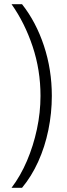

<svg xmlns="http://www.w3.org/2000/svg" viewBox="-20 -737 317 915"><path d="M227 -280Q227 -198 210.5 -117.5Q194 -37 162 33.5Q130 104 85 158H35Q78 101 108.5 29.5Q139 -42 156 -121.5Q173 -201 173 -280Q173 -403 135.5 -515.5Q98 -628 35 -717H85Q152 -632 189.5 -518.5Q227 -405 227 -280Z"/></svg>

Font: Noto Sans Myanmar ExtraCondensed Light
Style: Regular
Weight: 300
Width: 2
Designer: Monotype Design Team
Foundry: Monotype Imaging Inc.
Version: Version 2.107; ttfautohint (v1.8.4.7-5d5b)